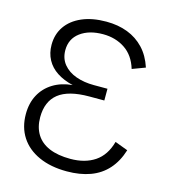

<svg xmlns="http://www.w3.org/2000/svg" viewBox="-110 -811 812 916"><g transform="rotate(15 296.0 -352.5)"><path d="M304 17Q224 17 165.5 -9.5Q107 -36 76 -84Q45 -132 45 -197Q45 -251 67 -292Q89 -333 129.5 -358Q170 -383 225 -388Q179 -399 146 -420.5Q113 -442 95.5 -474.5Q78 -507 78 -548Q78 -600 105 -639Q132 -678 182.5 -700Q233 -722 303 -722Q361 -722 408 -704Q455 -686 489 -650Q523 -614 541 -559L477 -535Q458 -598 411.5 -629Q365 -660 303 -660Q234 -660 191 -628Q148 -596 148 -540Q148 -499 171.5 -470.5Q195 -442 234.5 -428Q274 -414 323 -414H390V-356H316Q213 -356 164 -317Q115 -278 115 -200Q115 -151 136.5 -116Q158 -81 200.5 -63Q243 -45 305 -45Q377 -45 425.5 -77.5Q474 -110 493 -179L557 -155Q539 -97 504.5 -58.5Q470 -20 419.5 -1.5Q369 17 304 17Z"/></g></svg>

Font: TikTok Sans Light
Style: Regular
Weight: 300
Version: Version 4.000